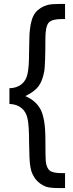

<svg xmlns="http://www.w3.org/2000/svg" viewBox="-20 -880 374 977"><path d="M28 -351V-431Q65 -432 89 -451Q113 -470 120 -504Q124 -521 126 -549.5Q128 -578 128 -619Q129 -661 129.5 -687.5Q130 -714 132 -727Q138 -788 160.5 -816Q183 -844 223 -855Q243 -860 283 -860H311V-783H295Q244 -783 228 -765Q211 -746 211 -683Q211 -619 209.5 -579Q208 -539 206 -522Q197 -469 176 -441Q156 -414 109 -391Q163 -368 187 -322Q211 -275 211 -171Q211 -123 211.5 -95Q212 -67 213 -58Q217 -25 233 -12Q249 1 295 1H311V77H283Q234 77 214 70Q183 58 162 33Q152 20 145 5Q138 -10 135 -29Q131 -49 130 -80Q129 -111 128 -156Q128 -242 120 -277Q113 -311 89 -330.5Q65 -350 28 -351Z"/></svg>

Font: Kanalisirung
Style: Regular
Weight: 500
Designer: Peter Wiegel
Foundry: Peter Wiegel
Version: 1.000